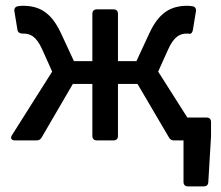

<svg xmlns="http://www.w3.org/2000/svg" viewBox="-20 -498 785 681"><path d="M644.5 -81.1 541 -244.1 576.2 -322.3C597.7 -370.1 619.1 -378.9 643.6 -378.9C647.5 -378.9 649.4 -378.9 652.3 -377.9C658.2 -377.9 662.1 -381.8 664.1 -391.6L674.8 -457C676.8 -465.8 672.9 -473.6 664.1 -475.6C658.2 -476.6 651.4 -477.5 645.5 -477.5C586.9 -477.5 543.9 -455.1 508.8 -377.9L463.9 -281.2H398.4V-449.2C398.4 -459 392.6 -464.8 382.8 -464.8H323.2C313.5 -464.8 307.6 -459 307.6 -449.2V-281.2H242.2L197.3 -377.9C162.1 -455.1 119.1 -477.5 60.5 -477.5C54.7 -477.5 47.9 -476.6 42 -475.6C33.2 -473.6 29.3 -465.8 31.2 -457L42 -391.6C43.9 -381.8 51.8 -378.9 59.6 -378.9H62.5C86.9 -378.9 108.4 -370.1 129.9 -322.3L165 -244.1L22.5 -18.6C15.6 -7.8 20.5 0 33.2 0H109.4C117.2 0 124 -2.9 127.9 -10.7L238.3 -200.2H307.6V-15.6C307.6 -5.9 313.5 0 323.2 0H382.8C392.6 0 398.4 -5.9 398.4 -15.6V-200.2H467.8L579.1 -10.7C583 -2.9 589.8 0 597.7 0H630.9V147.5C630.9 157.2 636.7 163.1 646.5 163.1H702.1C711.9 163.1 717.8 159.2 718.8 148.4L728.5 -14.6V-65.4C728.5 -75.2 722.7 -81.1 712.9 -81.1Z"/></svg>

Font: Ed Sans Neue Medium
Style: Regular
Weight: 500
Designer: Stephen Hutchings
Version: Version 1.004;PS 001.004;hotconv 1.0.88;makeotf.lib2.5.64775